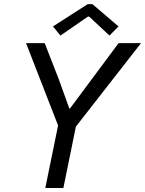

<svg xmlns="http://www.w3.org/2000/svg" viewBox="-20 -934 721 954"><path d="M268.6 -310.5 109.4 -719.7H202.1L272.5 -539.1L324.2 -395.5H328.1L569.3 -719.7H680.7L356.9 -304.7L294.9 0H205.1ZM243.2 -802.7 416 -913.6H439L568.8 -802.7L523.9 -757.3L422.9 -851.6H417L280.3 -757.3Z"/></svg>

Font: Reddit Sans Chocolate
Style: Italic
Weight: 400
Italic angle: -11.25°
Designer: Stephen Hutchings
Version: Version 1.013